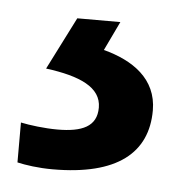

<svg xmlns="http://www.w3.org/2000/svg" viewBox="-32 -97 282 302"><g transform="rotate(5 109.5 54.0)"><path d="M210 68C210 18 171 -8 125 -20L147 -66H79L37 17C91 24 125 39 125 71C125 101 102 111 63 111C43 111 19 108 5 105V168C18 171 38 174 61 174C163 174 210 135 210 68Z"/></g></svg>

Font: Noto Sans Malayalam UI Medium
Style: Regular
Weight: 500
Designer: Jelle Bosma - Monotype Design Team
Foundry: Monotype Imaging Inc.
Version: Version 2.104